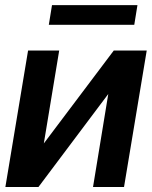

<svg xmlns="http://www.w3.org/2000/svg" viewBox="-20 -748 608 768"><path d="M155.3 -174.3 435.1 -545.9H566.9L476.1 0H352.1L413.1 -372.1L133.8 0H1.5L92.3 -545.9H216.8ZM529.8 -727.5 517.1 -648.9H175.3L188 -727.5Z"/></svg>

Font: Inter Tight SemiBold
Style: Italic
Weight: 600
Italic angle: -9.39999°
Designer: Rasmus Andersson
Foundry: rsms
Version: Version 3.004